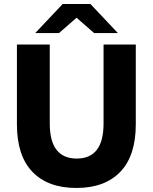

<svg xmlns="http://www.w3.org/2000/svg" viewBox="-20 -921 758 953"><path d="M64 -304V-700H227V-308Q227 -134 361 -134Q494 -134 494 -308V-700H654V-304Q654 -148 577 -68Q500 12 359 12Q218 12 141 -68Q64 -148 64 -304ZM291 -901H429L565 -757H447L360 -833L273 -757H155Z"/></svg>

Font: Chess Sans
Style: Bold
Weight: 700
Designer: Wolf Bōese
Foundry: Wolf Bōese
Version: Version 7.223